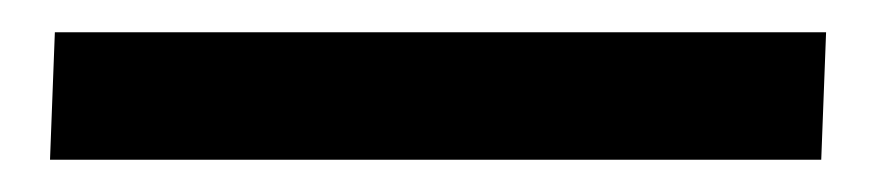

<svg xmlns="http://www.w3.org/2000/svg" viewBox="-20 15 548 119"><path d="M11 114 14 35H492L489 114Z"/></svg>

Font: Literata 36pt SemiBold
Style: Italic
Weight: 600
Italic angle: -2°
Designer: Latin by Veronika Burian and Jose Scaglione. Greek by Irene Vlachou. Cyrillic by Vera Evstafieva
Foundry: TypeTogether
Version: Version 3.002